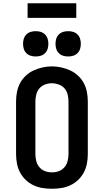

<svg xmlns="http://www.w3.org/2000/svg" viewBox="-20 -1155 640 1183"><path d="M300 8Q271 8 242 3.5Q213 -1 186.5 -13.5Q160 -26 138.5 -46.5Q117 -67 103.5 -92.5Q90 -118 84.5 -147Q79 -176 79 -205V-530Q79 -559 84.5 -588Q90 -617 103.5 -642.5Q117 -668 139 -688.5Q161 -709 187 -721Q213 -733 242 -739.5Q271 -746 300 -746Q329 -746 358 -739.5Q387 -733 413 -721Q439 -709 461 -688.5Q483 -668 496.5 -642.5Q510 -617 515.5 -588Q521 -559 521 -530V-205Q521 -176 515.5 -147Q510 -118 496.5 -92.5Q483 -67 461.5 -46.5Q440 -26 413.5 -13.5Q387 -1 358 3.5Q329 8 300 8ZM300 -93Q322 -93 342.5 -100.5Q363 -108 377 -124.5Q391 -141 396.5 -162.5Q402 -184 402 -205V-530Q402 -552 396.5 -573.5Q391 -595 377 -611Q363 -627 341.5 -634.5Q320 -642 299 -642Q277 -642 256.5 -634Q236 -626 222.5 -610Q209 -594 203.5 -572.5Q198 -551 198 -530V-205Q198 -184 203.5 -162.5Q209 -141 223 -124.5Q237 -108 257.5 -100.5Q278 -93 300 -93ZM400 -807Q384 -807 369 -811.5Q354 -816 342.5 -827.5Q331 -839 326.5 -854Q322 -869 322 -885Q322 -901 326.5 -916Q331 -931 342.5 -942.5Q354 -954 369 -958.5Q384 -963 400 -963Q416 -963 431 -958.5Q446 -954 457.5 -942.5Q469 -931 473.5 -916Q478 -901 478 -885Q478 -869 473.5 -854Q469 -839 457.5 -827.5Q446 -816 431 -811.5Q416 -807 400 -807ZM200 -807Q184 -807 169 -811.5Q154 -816 142.5 -827.5Q131 -839 126.5 -854Q122 -869 122 -885Q122 -901 126.5 -916Q131 -931 142.5 -942.5Q154 -954 169 -958.5Q184 -963 200 -963Q216 -963 231 -958.5Q246 -954 257.5 -942.5Q269 -931 273.5 -916Q278 -901 278 -885Q278 -869 273.5 -854Q269 -839 257.5 -827.5Q246 -816 231 -811.5Q216 -807 200 -807ZM150 -1045V-1135H450V-1045Z"/></svg>

Font: Iosevka Curly Slab Extended
Style: Bold
Weight: 700
Width: 7
Monospace: yes
Designer: Belleve Invis
Foundry: Belleve Invis
Version: Version 11.1.0; ttfautohint (v1.8.3)